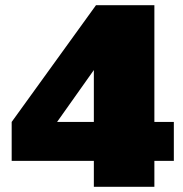

<svg xmlns="http://www.w3.org/2000/svg" viewBox="-20 -720 707 740"><path d="M25 -100V-250L350 -700H575V-250H650V-100H575V0H341.7V-100ZM200 -250H341.7V-450Z"/></svg>

Font: BoonTook
Style: Regular
Weight: 400
Designer: Sungsit Sawaiwan
Foundry: FontUni
Version: Version 3.0